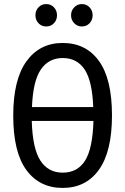

<svg xmlns="http://www.w3.org/2000/svg" viewBox="-20 -911 615 943"><path d="M530 -344Q530 -167 466 -77.5Q402 12 288 12Q174 12 109.5 -76Q45 -164 45 -343Q45 -520 110 -610Q175 -700 288 -700Q402 -700 466 -611.5Q530 -523 530 -344ZM137 -385H438Q433 -514 395.5 -570Q358 -626 288 -626Q219 -626 180.5 -569.5Q142 -513 137 -385ZM439 -317H136Q140 -181 178.5 -122Q217 -63 288 -63Q360 -63 397.5 -121.5Q435 -180 439 -317ZM260 -836Q260 -813 245 -797Q230 -781 207 -781Q184 -781 169 -797Q154 -813 154 -836Q154 -859 169 -875Q184 -891 207 -891Q230 -891 245 -875Q260 -859 260 -836ZM435 -836Q435 -813 420 -797Q405 -781 382 -781Q360 -781 344.5 -797Q329 -813 329 -836Q329 -859 344.5 -875Q360 -891 382 -891Q405 -891 420 -875Q435 -859 435 -836Z"/></svg>

Font: Fira Sans Compressed
Style: Regular
Weight: 400
Width: 1
Designer: bBox Type GmbH & Carrois Corporate GbR & Edenspiekermann AG
Foundry: bBox Type GmbH & Carrois Corporate GbR & Edenspiekermann AG
Version: Version 4.301